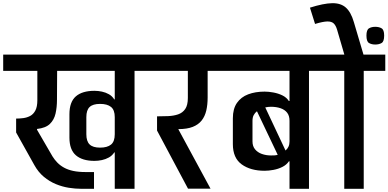

<svg xmlns="http://www.w3.org/2000/svg" viewBox="-56 -1183 2434 1203"><path d="M454 0Q416 0 375 -6.5Q334 -13 294 -29.5Q254 -46 219 -75Q184 -104 159 -149L45 -353V-440Q67 -440 90 -443Q113 -446 133 -456.5Q153 -467 165.5 -490.5Q178 -514 178 -555V-739H-36V-841H920V-739H787V0H663V-228H660Q647 -208 626.5 -196.5Q606 -185 582.5 -180Q559 -175 536 -175Q460 -175 419.5 -210Q379 -245 379 -321V-467Q379 -544 419 -579Q459 -614 536 -614Q559 -614 582.5 -609Q606 -604 626.5 -592.5Q647 -581 660 -560H663V-739H302L301 -558Q301 -511 292 -471.5Q283 -432 256.5 -406.5Q230 -381 176 -375V-370L273 -203Q286 -182 303.5 -164Q321 -146 345.5 -132.5Q370 -119 403 -112Q436 -105 481 -105H533V0ZM571 -258Q616 -258 639.5 -277Q663 -296 663 -342V-449Q663 -494 639.5 -513Q616 -532 571 -532Q526 -532 505.5 -512.5Q485 -493 485 -449V-342Q485 -298 505.5 -278Q526 -258 571 -258Z M1122 -1 928 -365V-454Q963 -454 997.5 -455.5Q1032 -457 1060 -466.5Q1088 -476 1104.5 -500Q1121 -524 1121 -569V-739H848V-841H1360V-739H1245V-572Q1245 -527 1236.5 -490.5Q1228 -454 1207.5 -428Q1187 -402 1151.5 -388Q1116 -374 1061 -374L1263 -1Z M1880 0H1758V-172H1754Q1739 -150 1713 -137Q1687 -124 1657 -118.5Q1627 -113 1602 -113Q1514 -113 1458.5 -153Q1403 -193 1403 -280V-442Q1403 -501 1428.5 -538Q1454 -575 1499 -592Q1544 -609 1602 -609Q1627 -609 1657 -603.5Q1687 -598 1713 -585.5Q1739 -573 1754 -550H1758V-739H1313V-841H2011V-739H1880ZM1526 -297Q1526 -267 1542 -247.5Q1558 -228 1584.5 -218.5Q1611 -209 1642 -209Q1653 -209 1663.5 -209.5Q1674 -210 1684 -213L1554 -486Q1541 -476 1533.5 -461.5Q1526 -447 1526 -426ZM1733 -240Q1745 -250 1751.5 -264Q1758 -278 1758 -297V-426Q1758 -458 1743 -477Q1728 -496 1701.5 -505Q1675 -514 1642 -514Q1633 -514 1624 -513Q1615 -512 1606 -510Z M2101 0V-739H1966V-841H2358V-739H2223V0ZM2101 -839V-843L2056 -997Q2048 -1024 2034.5 -1036.5Q2021 -1049 1994.5 -1048.5Q1968 -1048 1918 -1033L1886 -1135Q1971 -1162 2025 -1163Q2079 -1164 2111 -1135.5Q2143 -1107 2161 -1045L2222 -839H2101ZM2295 -904Q2272 -904 2256 -913.5Q2240 -923 2240 -960Q2240 -996 2256 -1005.5Q2272 -1015 2295 -1015Q2319 -1015 2335 -1005.5Q2351 -996 2351 -960Q2351 -923 2335 -913.5Q2319 -904 2295 -904Z"/></svg>

Font: Matangi
Style: Bold
Weight: 700
Designer: Prashant Pant
Foundry: The Graphic Ant
Version: Version 3.002